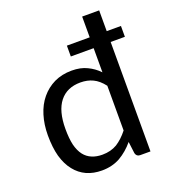

<svg xmlns="http://www.w3.org/2000/svg" viewBox="-136 -836 835 942"><g transform="rotate(-20 282.0 -364.5)"><path d="M401.4 -375Q376 -408.2 346.7 -421.9Q318.4 -435.5 282.2 -435.5Q211.9 -435.5 173.8 -387.7Q135.7 -339.8 135.7 -246.1Q135.7 -196.3 143.6 -162.1Q152.3 -127.9 168.9 -106.4Q185.5 -85 210 -75.2Q233.4 -65.4 263.7 -65.4Q307.6 -65.4 340.8 -85Q373 -105.5 401.4 -141.6Q401.4 -219.7 401.4 -375ZM564.5 -571.3Q545.9 -571.3 490.2 -571.3Q490.2 -428.7 490.2 0Q476.6 0 436.5 0Q418 0 413.1 -18.6Q410.2 -39.1 405.3 -80.1Q373 -41 331.1 -16.6Q289.1 6.8 235.4 6.8Q191.4 6.8 156.2 -8.8Q120.1 -25.4 95.7 -56.6Q70.3 -87.9 56.6 -135.7Q43.9 -182.6 43.9 -246.1Q43.9 -301.8 58.6 -349.6Q73.2 -397.5 101.6 -431.6Q129.9 -465.8 169.9 -485.4Q210.9 -504.9 261.7 -504.9Q308.6 -504.9 341.8 -488.3Q375 -472.7 401.4 -445.3Q401.4 -487.3 401.4 -571.3Q371.1 -571.3 282.2 -571.3Q282.2 -585.9 282.2 -627.9Q312.5 -627.9 401.4 -627.9Q401.4 -655.3 401.4 -736.3Q422.9 -736.3 490.2 -736.3Q490.2 -709 490.2 -627.9Q508.8 -627.9 564.5 -627.9Q564.5 -614.3 564.5 -571.3Z"/></g></svg>

Font: Lato
Style: Regular
Weight: 400
Designer: Lukasz Dziedzic with Adam Twardoch and Botio Nikoltchev
Version: Version 2.015; 2015-08-06; http://www.latofonts.com/